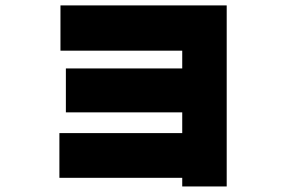

<svg xmlns="http://www.w3.org/2000/svg" viewBox="-20 -628 1040 696"><path d="M195.3 16.6V-145.5H640.6V-220.7H218.8V-379.9H640.6V-444.3H199.2V-608.4H801.8V47.9H640.6V16.6Z"/></svg>

Font: GenEi M Gothic v2 Black
Style: Regular
Weight: 900
Version: Version 2.0